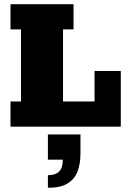

<svg xmlns="http://www.w3.org/2000/svg" viewBox="-20 -603 615 914"><path d="M30 0V-120H80V-463H30V-583H330V-463H280V-120H430V-265H555V0ZM208 291V231Q244 231 261.5 213.5Q279 196 279 157H208V37H363V128Q363 177 349 213.5Q335 250 301.5 270.5Q268 291 208 291Z"/></svg>

Font: Rokkitt Black
Style: Regular
Weight: 900
Designer: Vernon Adams
Foundry: Vernon Adams
Version: Version 3.103